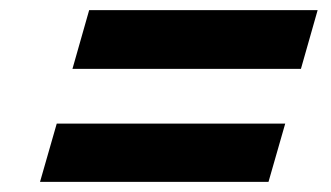

<svg xmlns="http://www.w3.org/2000/svg" viewBox="-20 -520 654 379"><path d="M574 -384H123L156 -500H607ZM510 -161H59L92 -276H543Z"/></svg>

Font: Intel One Mono
Style: Bold Italic
Weight: 700
Italic angle: -16°
Monospace: yes
Designer: Fred Shallcrass
Foundry: Frere-Jones Type LLC
Version: Version 1.400;hotconv 1.1.0;makeotfexe 2.6.0;FJTRelease1.4